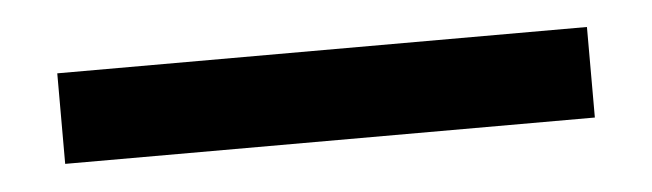

<svg xmlns="http://www.w3.org/2000/svg" viewBox="-24 -6 574 169"><g transform="rotate(-5 263.0 78.0)"><path d="M29 118V38H497V118Z"/></g></svg>

Font: Anek Gurmukhi Medium SemiExpanded
Style: Regular
Weight: 500
Width: 6
Version: Version 1.003